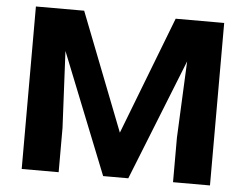

<svg xmlns="http://www.w3.org/2000/svg" viewBox="-51 -774 1076 837"><g transform="rotate(5 487.0 -355.5)"><path d="M284.2 -711H73V0H234.7V-194L218.2 -529L429.4 0H539.4L750.6 -530L735.2 -194V0H896.9V-711H684.6L485.5 -195Z"/></g></svg>

Font: Asimov
Style: Wid
Weight: 500
Designer: Google
Version: Version 2.000980; 2014